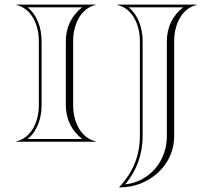

<svg xmlns="http://www.w3.org/2000/svg" viewBox="-20 -620 920 840"><path d="M592 -26C592 62.1 561 135 502 198L503 200C634 200 742 100.9 742 -23V-440C742 -517.1 778.3 -584.5 840 -598V-600H494V-598C555.7 -584.5 592 -517.1 592 -440ZM604 -26V-440C604 -500.8 582.1 -557 542.6 -588H781.4C734.4 -551.2 710 -499.9 710 -440V-23C710 85.6 632.5 175.7 527.9 186.7C578.4 125 604 56.1 604 -26ZM162 -160V-440C162 -500.8 140.1 -557 100.6 -588H339.4C292.4 -551.2 268 -499.9 268 -440V-160C268 -100.1 292.4 -48.8 339.4 -12H100.6C141.2 -43.8 162 -99.7 162 -160ZM150 -160C150 -82.9 113.7 -15.5 52 -2V0H398V-2C336.3 -15.5 300 -82.9 300 -160V-440C300 -517.1 336.3 -584.5 398 -598V-600H52V-598C113.7 -584.5 150 -517.1 150 -440Z"/></svg>

Font: Sortefax
Style: Medium
Weight: 500
Designer: gluk
Foundry: gluk
Version: Version 0.261